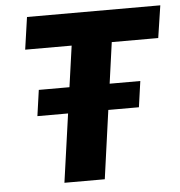

<svg xmlns="http://www.w3.org/2000/svg" viewBox="-50 -734 735 782"><g transform="rotate(-5 317.0 -343.0)"><path d="M182 0 260 -554H70L89 -686H634L614 -554H424L347 0ZM96 -280 111 -386H526L511 -280Z"/></g></svg>

Font: Chivo Mono
Style: Bold Italic
Weight: 700
Italic angle: -8.05°
Monospace: yes
Version: Version 1.008